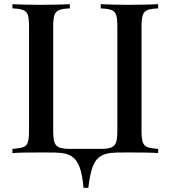

<svg xmlns="http://www.w3.org/2000/svg" viewBox="-20 -728 811 913"><path d="M732 -708V-688Q699 -687 682 -680.5Q665 -674 659 -656.5Q653 -639 653 -602V-106Q653 -70 659 -52Q665 -34 682 -28Q699 -22 732 -20V0Q710 -2 673 -2.5Q636 -3 594 -3Q536 -3 479 -1.5Q422 0 387 0Q352 0 294 -1.5Q236 -3 177 -3Q135 -3 98.5 -2.5Q62 -2 39 0V-20Q72 -22 89.5 -28Q107 -34 112.5 -52Q118 -70 118 -106V-602Q118 -639 112.5 -656.5Q107 -674 89.5 -680.5Q72 -687 39 -688V-708Q62 -707 98.5 -706Q135 -705 177 -705Q215 -705 251.5 -706Q288 -707 312 -708V-688Q279 -687 262 -680.5Q245 -674 239 -656.5Q233 -639 233 -602V-106Q233 -70 239 -51.5Q245 -33 262.5 -26.5Q280 -20 314 -20H457Q491 -20 508.5 -26.5Q526 -33 532 -51.5Q538 -70 538 -106V-602Q538 -639 532.5 -656.5Q527 -674 509.5 -680.5Q492 -687 459 -688V-708Q483 -707 520.5 -706Q558 -705 594 -705Q636 -705 673 -706Q710 -707 732 -708ZM388 -18 530 -2Q486 -2 459.5 14Q433 30 420 67Q407 104 400 165H377Q372 104 358.5 67Q345 30 318.5 14Q292 -2 247 -2Z"/></svg>

Font: Playfair Display Medium
Style: Regular
Weight: 500
Designer: Claus Eggers Sørensen
Foundry: Claus Eggers Sørensen
Version: Version 1.203